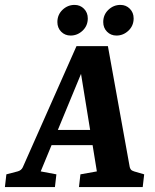

<svg xmlns="http://www.w3.org/2000/svg" viewBox="-36 -763 633 783"><path d="M158 -233H377L391 -171H135ZM493 -82Q494 -77 497.5 -72Q501 -67 511 -64L552 -52L546 0H286L292 -52L359 -64L284 -526H321L130 -64L194 -52L188 0H-16L-10 -52L36 -64Q51 -68 57 -81L276 -575H404ZM439 -618Q416 -618 400.5 -633.7Q385 -649.4 385 -673Q385 -703 406 -723Q427 -743 455.1 -743Q478 -743 493.5 -727.3Q509 -711.6 509 -688Q509 -658 487.9 -638Q466.7 -618 439 -618ZM252 -618Q229 -618 213.5 -633.7Q198 -649.4 198 -673Q198 -703 219 -723Q240 -743 268.1 -743Q291 -743 306.5 -727.3Q322 -711.6 322 -688Q322 -658 300.9 -638Q279.7 -618 252 -618Z"/></svg>

Font: Yrsa
Style: Italic
Weight: 400
Italic angle: -7.10001°
Designer: Anna Giedrys (Yrsa+Rasa design), David Brezina (Yrsa art-direction, Rasa art-direction, design)
Foundry: Rosetta Type Foundry
Version: Version 2.004